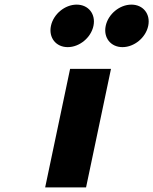

<svg xmlns="http://www.w3.org/2000/svg" viewBox="-20 -811 664 831"><path d="M311.8 -791C260.8 -791 211.2 -750 200.5 -699C189.8 -648 222.1 -607 273.1 -607C324.1 -607 373.8 -648 384.5 -699C395.2 -750 362.8 -791 311.8 -791ZM548.8 -791C497.8 -791 448.2 -750 437.5 -699C426.8 -648 459.1 -607 510.1 -607C561.1 -607 610.8 -648 621.5 -699C632.2 -750 599.8 -791 548.8 -791ZM283.4 -513H460.4L352.5 0H175.5Z"/></svg>

Font: Hussar
Style: BdOblTwo
Weight: 700
Foundry: Cannot Into Space Fonts
Version: Version 2.00